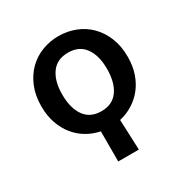

<svg xmlns="http://www.w3.org/2000/svg" viewBox="-157 -635 915 944"><g transform="rotate(-30 300.0 -162.5)"><path d="M300 -77Q363 -77 395 -122Q427 -167 427 -245Q427 -320 395 -364.5Q363 -409 300 -409Q237 -409 205 -364.5Q173 -320 173 -245Q173 -167 205 -122Q237 -77 300 -77ZM247 178V7Q207 -1 172 -21.5Q137 -42 111 -74Q85 -106 70 -149Q55 -192 55 -245Q55 -307 75 -355Q95 -403 128.5 -436Q162 -469 206.5 -486Q251 -503 300 -503Q349 -503 393.5 -486Q438 -469 471.5 -436Q505 -403 525 -355Q545 -307 545 -245Q545 -193 530.5 -150.5Q516 -108 490.5 -76.5Q465 -45 431 -24Q397 -3 357 6Q359 51 360.5 90.5Q362 130 364 178Z"/></g></svg>

Font: Source Code Pro Semibold
Style: Regular
Weight: 600
Monospace: yes
Designer: Paul D. Hunt, Teo Tuominen
Foundry: Adobe Systems Incorporated
Version: Version 2.030;PS 1.000;hotconv 16.6.51;makeotf.lib2.5.65220